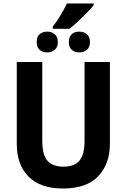

<svg xmlns="http://www.w3.org/2000/svg" viewBox="-20 -1069 725 1099"><path d="M282 -917Q305 -945 326 -980.5Q347 -1016 363 -1049H516V-1039Q500 -1019 475.5 -994Q451 -969 425 -945Q399 -921 377 -904H282ZM250 -769Q223 -769 206.5 -784Q190 -799 190 -828Q190 -858 206.5 -873Q223 -888 250 -888Q276 -888 293.5 -873Q311 -858 311 -828Q311 -799 293.5 -784Q276 -769 250 -769ZM433 -769Q407 -769 390.5 -784Q374 -799 374 -828Q374 -858 390.5 -873Q407 -888 433 -888Q460 -888 477.5 -873Q495 -858 495 -828Q495 -799 477.5 -784Q460 -769 433 -769ZM609 -246Q609 -130 542 -60Q475 10 340 10Q211 10 143.5 -58Q76 -126 76 -246V-714H222V-262Q222 -181 252.5 -148Q283 -115 343 -115Q406 -115 435 -150Q464 -185 464 -263V-714H609Z"/></svg>

Font: Noto Sans SemiCondensed
Style: Bold
Weight: 700
Width: 4
Designer: Monotype Design Team
Foundry: Monotype Imaging Inc.
Version: Version 2.013; ttfautohint (v1.8.4.7-5d5b)